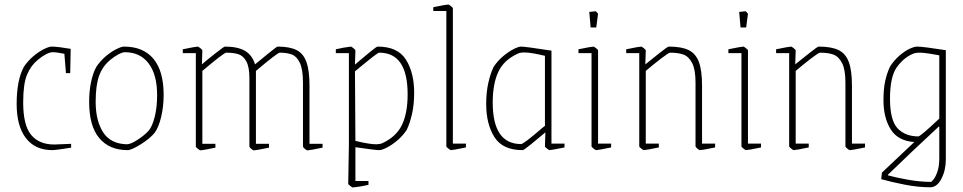

<svg xmlns="http://www.w3.org/2000/svg" viewBox="-20 -657 4278 853"><path d="M54 -195Q54 -301 86 -360Q104 -387 128.5 -407.5Q153 -428 175.5 -439Q198 -450 209 -450Q224 -450 247.5 -447Q271 -444 294 -440L292 -332H273L266 -418Q233 -425 213 -425Q202 -425 184.5 -416Q167 -407 149 -392Q117 -366 100 -325Q83 -284 83 -202Q83 -100 118.5 -57.5Q154 -15 221 -15L296 -18V-1Q278 2 249.5 6Q221 10 213 10Q136 10 95 -43.5Q54 -97 54 -195Z M376 -205Q376 -252 384.5 -292.5Q393 -333 408 -360Q426 -387 450.5 -407.5Q475 -428 497.5 -439Q520 -450 531 -450Q616 -450 661.5 -396Q707 -342 707 -235Q707 -184 696 -137.5Q685 -91 667 -67Q647 -42 605.5 -16Q564 10 547 10Q466 10 421 -43.5Q376 -97 376 -205ZM640 -76Q656 -94 667 -136.5Q678 -179 678 -235Q678 -325 640.5 -375Q603 -425 535 -425Q524 -425 506 -415.5Q488 -406 470 -391Q435 -362 420 -319.5Q405 -277 405 -205Q405 -121 438 -69.5Q471 -18 543 -16Q561 -16 592 -36.5Q623 -57 640 -76Z M850 -6V-421H792V-438Q850 -450 859 -450Q861 -450 870 -443Q879 -436 879 -433L877 -371Q896 -388 935.5 -419Q975 -450 979 -450Q1036 -450 1068.5 -431Q1101 -412 1113 -371Q1138 -392 1174 -421Q1210 -450 1213 -450Q1267 -450 1297.5 -434.5Q1328 -419 1341.5 -381.5Q1355 -344 1355 -276V-18H1413V-1Q1355 11 1346 11Q1342 11 1334 4Q1326 -3 1326 -6V-290Q1326 -348 1312.5 -377Q1299 -406 1277.5 -414.5Q1256 -423 1223 -423Q1213 -423 1117 -342V-18H1175V-1Q1117 11 1108 11Q1104 11 1096 4Q1088 -3 1088 -6V-310Q1088 -359 1074.5 -384Q1061 -409 1039.5 -416Q1018 -423 985 -423Q975 -423 879 -342V-18H937V-1Q879 11 870 11Q868 11 859 4Q850 -3 850 -6Z M1527 159 1530 -11V-421H1472V-438Q1488 -442 1508 -445.5Q1528 -449 1539 -450Q1541 -450 1550 -443Q1559 -436 1559 -433L1557 -370L1577 -387Q1587 -395 1619.5 -422.5Q1652 -450 1658 -450Q1747 -450 1783.5 -392Q1820 -334 1820 -245Q1820 -193 1810.5 -151Q1801 -109 1787 -80Q1769 -53 1744.5 -32.5Q1720 -12 1698 -1Q1676 10 1665 10Q1648 10 1559 -3V147H1617V164Q1601 168 1580 171.5Q1559 175 1547 176Q1545 176 1536 169Q1527 162 1527 159ZM1791 -238Q1791 -423 1665 -423Q1660 -423 1635.5 -404Q1611 -385 1586 -364L1557 -340L1559 -31Q1622 -16 1651 -16Q1667 -16 1679 -21Q1741 -50 1766 -102.5Q1791 -155 1791 -238Z M1963 -7V-608H1905V-625Q1963 -637 1972 -637Q1974 -637 1983 -630Q1992 -623 1992 -620V-19H2050V-2Q1992 10 1983 10Q1981 10 1972 3Q1963 -4 1963 -7Z M2140 -195Q2140 -247 2149.5 -289Q2159 -331 2173 -360Q2191 -387 2215.5 -407.5Q2240 -428 2262 -439Q2284 -450 2295 -450Q2314 -450 2430 -432V-19H2488V-2Q2429 10 2421 10Q2419 10 2410 3Q2401 -4 2401 -7L2403 -69L2373 -44Q2365 -37 2336 -13.5Q2307 10 2302 10Q2213 10 2176.5 -48Q2140 -106 2140 -195ZM2385 -85Q2383 -84 2401 -98V-409Q2339 -424 2310 -424Q2291 -424 2281 -419Q2219 -391 2194 -338Q2169 -285 2169 -202Q2169 -17 2295 -17Q2306 -17 2385 -85Z M2608 -7V-421H2550V-438Q2608 -450 2617 -450Q2619 -450 2628 -443Q2637 -436 2637 -433V-19H2695V-2Q2637 10 2628 10Q2626 10 2617 3Q2608 -4 2608 -7ZM2598 -604 2627 -607 2637 -596 2629 -535H2604Z M2820 -7V-421H2762V-438Q2820 -450 2829 -450Q2831 -450 2840 -443Q2849 -436 2849 -433L2847 -371Q2853 -375 2867 -387Q2877 -395 2911.5 -422.5Q2946 -450 2951 -450Q3008 -450 3039.5 -434.5Q3071 -419 3085 -381.5Q3099 -344 3099 -276V-19H3157V-2Q3099 10 3090 10Q3086 10 3078 3Q3070 -4 3070 -7V-290Q3070 -348 3055 -377Q3040 -406 3016.5 -414.5Q2993 -423 2957 -423Q2951 -423 2917 -397Q2883 -371 2849 -342V-19H2907V-2Q2849 10 2840 10Q2838 10 2829 3Q2820 -4 2820 -7Z M3274 -7V-421H3216V-438Q3274 -450 3283 -450Q3285 -450 3294 -443Q3303 -436 3303 -433V-19H3361V-2Q3303 10 3294 10Q3292 10 3283 3Q3274 -4 3274 -7ZM3264 -604 3293 -607 3303 -596 3295 -535H3270Z M3486 -7V-421H3428V-438Q3486 -450 3495 -450Q3497 -450 3506 -443Q3515 -436 3515 -433L3513 -371Q3519 -375 3533 -387Q3543 -395 3577.5 -422.5Q3612 -450 3617 -450Q3674 -450 3705.5 -434.5Q3737 -419 3751 -381.5Q3765 -344 3765 -276V-19H3823V-2Q3765 10 3756 10Q3752 10 3744 3Q3736 -4 3736 -7V-290Q3736 -348 3721 -377Q3706 -406 3682.5 -414.5Q3659 -423 3623 -423Q3617 -423 3583 -397Q3549 -371 3515 -342V-19H3573V-2Q3515 10 3506 10Q3504 10 3495 3Q3486 -4 3486 -7Z M3895 139 3898 110 4042 -26Q3969 -31 3937 -82.5Q3905 -134 3905 -212Q3905 -262 3912.5 -296.5Q3920 -331 3934 -361Q3952 -389 3975.5 -409.5Q3999 -430 4020.5 -440Q4042 -450 4054 -450Q4081 -450 4182 -434V52Q4182 99 4162.5 137Q4143 175 4113 175Q4059 175 4000 163.5Q3941 152 3895 139ZM4153 -130V-411Q4091 -423 4067 -423Q4047 -423 4036 -418Q3995 -401 3964.5 -358.5Q3934 -316 3934 -219Q3934 -122 3968 -86.5Q4002 -51 4060 -51Q4069 -51 4153 -130ZM4153 46V-93L4151 -95Q4098 -46 4033 15.5Q3968 77 3925 119V122Q3956 131 4011.5 141Q4067 151 4116 151Q4119 151 4128 139.5Q4137 128 4145 104.5Q4153 81 4153 46Z"/></svg>

Font: Grenze Thin
Style: Regular
Weight: 250
Designer: Renata Polastri
Foundry: Omnibus-Type
Version: Version 1.002; ttfautohint (v1.8)